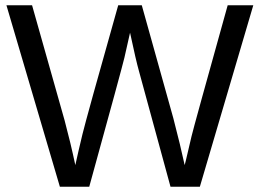

<svg xmlns="http://www.w3.org/2000/svg" viewBox="-20 -708 984 728"><path d="M737.8 0 940.4 -688H843.3C757.3 -380 711.6 -214.3 706.1 -190.7L684.6 -99.1L680.2 -82C669.8 -130.5 655.4 -189.8 637.2 -259.8L517.6 -688H428.2C348.1 -404.5 303 -241.5 292.7 -199.2C282.5 -156.9 273.4 -117.8 265.6 -82C253.3 -140 239.7 -196.3 225.1 -251L101.6 -688H4.4L207 0H318.4C401.4 -300.8 445.8 -463.9 451.7 -489.3L473.1 -584C488.1 -513.3 499.5 -464.4 507.3 -437L626.5 0Z"/></svg>

Font: Arimo
Style: Regular
Weight: 400
Designer: Steve Matteson
Foundry: Monotype Imaging Inc.
Version: Version 1.32